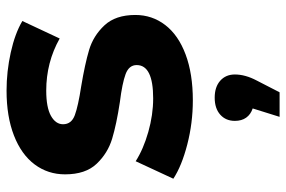

<svg xmlns="http://www.w3.org/2000/svg" viewBox="-160 -426 852 571"><g transform="rotate(-90 265.5 -140.0)"><path d="M20 -50 72 -162Q108 -139 159 -124.5Q210 -110 259 -110Q358 -110 358 -159Q358 -182 331 -192Q304 -202 248 -209Q182 -219 139 -232Q96 -245 64.5 -278Q33 -311 33 -372Q33 -423 62.5 -462.5Q92 -502 148.5 -524Q205 -546 282 -546Q339 -546 395.5 -533.5Q452 -521 489 -499L437 -388Q366 -428 282 -428Q232 -428 207 -414Q182 -400 182 -378Q182 -353 209 -343Q236 -333 295 -324Q361 -313 403 -300.5Q445 -288 476 -255Q507 -222 507 -163Q507 -113 477 -74Q447 -35 389.5 -13.5Q332 8 253 8Q186 8 122 -8.5Q58 -25 20 -50ZM330 133Q330 164 312 198L277 266H204L229 186Q211 180 201.5 166.5Q192 153 192 133Q192 106 210.5 89.5Q229 73 261 73Q293 73 311.5 89.5Q330 106 330 133Z"/></g></svg>

Font: Montserrat Alternates
Style: Bold
Weight: 700
Designer: Julieta Ulanovsky
Foundry: Julieta Ulanovsky
Version: Version 7.200